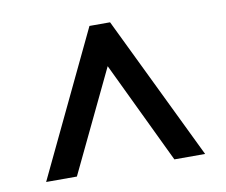

<svg xmlns="http://www.w3.org/2000/svg" viewBox="-57 -586 680 578"><g transform="rotate(-10 283.0 -297.0)"><path d="M40 -77 250 -517H313L526 -77H432L262 -432H304L134 -77Z"/></g></svg>

Font: Rokkitt SemiBold
Style: Regular
Weight: 600
Designer: Vernon Adams
Foundry: Vernon Adams
Version: Version 3.103